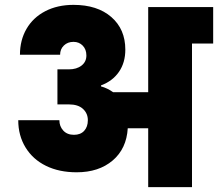

<svg xmlns="http://www.w3.org/2000/svg" viewBox="-20 -769 896 789"><path d="M856 -740V-590H769V0H589V-242H505Q500 -158 443 -109.5Q386 -61 295 -61Q223 -61 169 -87.5Q115 -114 85 -163Q55 -212 55 -275H224Q224 -250 240 -232.5Q256 -215 284 -215Q311 -215 326 -231.5Q341 -248 341 -275Q341 -303 321 -321.5Q301 -340 263 -340H216V-484H263Q295 -484 315 -499.5Q335 -515 335 -541Q335 -566 320 -581.5Q305 -597 282 -597Q258 -597 242.5 -582Q227 -567 227 -544H62Q62 -604 89 -650.5Q116 -697 166 -723Q216 -749 282 -749Q380 -749 437.5 -699Q495 -649 495 -565Q495 -512 469 -474Q443 -436 395 -418V-414Q421 -407 445 -390H589V-740Z"/></svg>

Font: Fz Poppins ExtBd
Style: Regular
Weight: 800
Designer: Ninad Kale (Devanagari), Jonny Pinhorn (Latin)
Foundry: Indian Type Foundry
Version: Vit hóa bi Vntype.Com & FontZin.Com